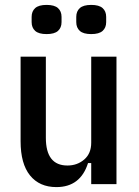

<svg xmlns="http://www.w3.org/2000/svg" viewBox="-20 -751 565 783"><path d="M352 -86H339Q308 12 210 12Q141 12 102.5 -35.5Q64 -83 64 -175V-520H167V-189Q167 -76 255 -76Q295 -76 323.5 -100.5Q352 -125 352 -169V-520H455V0H352ZM170 -612Q138 -612 123.5 -625Q109 -638 109 -661V-682Q109 -705 123.5 -718Q138 -731 170 -731Q202 -731 216.5 -718Q231 -705 231 -682V-661Q231 -638 216.5 -625Q202 -612 170 -612ZM352 -612Q320 -612 305.5 -625Q291 -638 291 -661V-682Q291 -705 305.5 -718Q320 -731 352 -731Q384 -731 398.5 -718Q413 -705 413 -682V-661Q413 -638 398.5 -625Q384 -612 352 -612Z"/></svg>

Font: IBM Plex Sans Condensed Medium
Style: Regular
Weight: 500
Width: 3
Designer: Mike Abbink, Paul van der Laan, Pieter van Rosmalen
Foundry: Bold Monday
Version: Version 1.3